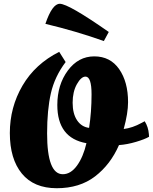

<svg xmlns="http://www.w3.org/2000/svg" viewBox="-20 -983 808 1015"><path d="M312 -62Q354 -62 387 -107.5Q420 -153 437 -226Q283 -253 283 -428Q283 -535 338.5 -610Q394 -685 478.5 -685Q563 -685 610 -617.5Q657 -550 657 -443Q657 -385 634 -301Q681 -307 728 -333L745 -342Q764 -312 767 -274L768 -260Q746 -247 699 -233Q652 -219 609 -216Q564 -113 482.5 -50.5Q401 12 280 12Q159 12 95.5 -65.5Q32 -143 32 -279.5Q32 -416 99 -530.5Q166 -645 293 -709L327 -655Q269 -578 249 -490Q229 -402 229 -278Q229 -62 312 -62ZM432 -578Q409 -578 386.5 -538Q364 -498 364 -440Q364 -382 387.5 -347Q411 -312 451 -307Q464 -391 464 -484.5Q464 -578 432 -578ZM296 -963Q342 -963 555 -814L529 -766Q383 -818 220 -857Q256 -963 296 -963Z"/></svg>

Font: Oleo Script Swash Caps
Style: Bold
Weight: 700
Designer: Soytutype
Foundry: Soytutype
Version: Version 1.002